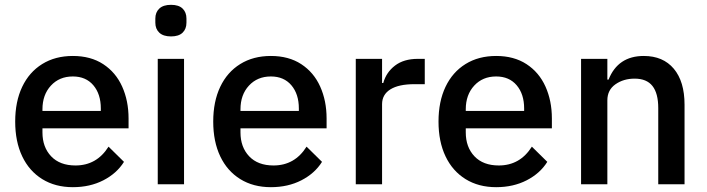

<svg xmlns="http://www.w3.org/2000/svg" viewBox="-20 -764 2931 796"><path d="M43 -260Q43 -343 72 -404Q101 -465 155 -498.5Q209 -532 282 -532Q356 -532 408 -498Q460 -464 486.5 -405Q513 -346 513 -273V-232H156V-215Q156 -154 192 -116Q228 -78 293 -78Q381 -78 430 -156L494 -93Q464 -45 408.5 -16.5Q353 12 282 12Q209 12 155 -21.5Q101 -55 72 -116Q43 -177 43 -260ZM156 -311V-304H398V-314Q398 -374 367 -410.5Q336 -447 282 -447Q226 -447 191 -409Q156 -371 156 -311Z M624 -670V-687Q624 -713 640.5 -728.5Q657 -744 689 -744Q721 -744 737 -728.5Q753 -713 753 -687V-670Q753 -644 737 -628.5Q721 -613 689 -613Q657 -613 640.5 -628.5Q624 -644 624 -670ZM634 0V-520H743V0Z M864 -260Q864 -343 893 -404Q922 -465 976 -498.5Q1030 -532 1103 -532Q1177 -532 1229 -498Q1281 -464 1307.5 -405Q1334 -346 1334 -273V-232H977V-215Q977 -154 1013 -116Q1049 -78 1114 -78Q1202 -78 1251 -156L1315 -93Q1285 -45 1229.5 -16.5Q1174 12 1103 12Q1030 12 976 -21.5Q922 -55 893 -116Q864 -177 864 -260ZM977 -311V-304H1219V-314Q1219 -374 1188 -410.5Q1157 -447 1103 -447Q1047 -447 1012 -409Q977 -371 977 -311Z M1455 0V-520H1564V-420H1569Q1581 -464 1617.5 -492Q1654 -520 1712 -520H1741V-415H1698Q1633 -415 1598.5 -393.5Q1564 -372 1564 -332V0Z M1798 -260Q1798 -343 1827 -404Q1856 -465 1910 -498.5Q1964 -532 2037 -532Q2111 -532 2163 -498Q2215 -464 2241.5 -405Q2268 -346 2268 -273V-232H1911V-215Q1911 -154 1947 -116Q1983 -78 2048 -78Q2136 -78 2185 -156L2249 -93Q2219 -45 2163.5 -16.5Q2108 12 2037 12Q1964 12 1910 -21.5Q1856 -55 1827 -116Q1798 -177 1798 -260ZM1911 -311V-304H2153V-314Q2153 -374 2122 -410.5Q2091 -447 2037 -447Q1981 -447 1946 -409Q1911 -371 1911 -311Z M2389 0V-520H2498V-434H2503Q2542 -532 2649 -532Q2729 -532 2773.5 -479Q2818 -426 2818 -330V0H2709V-316Q2709 -377 2685 -407.5Q2661 -438 2611 -438Q2565 -438 2531.5 -414.5Q2498 -391 2498 -348V0Z"/></svg>

Font: IBM Plex Sans KR Medm
Style: Regular
Weight: 500
Designer: Mike Abbink; Paul van der Laan; Pieter van Rosmalen; Wujin Sim; Chorong Kim; Dohee Lee;
Foundry: Sandoll Inc.
Version: Version 1.003